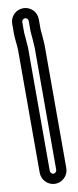

<svg xmlns="http://www.w3.org/2000/svg" viewBox="-98 -745 383 939"><g transform="rotate(-10 94.0 -275.5)"><path d="M75 -596V-646C75 -654.6 82.4 -662 91 -662C99.6 -662 107 -654.6 107 -646V-597C107 -590.4 107.5 -583 108.2 -578L110 -559.7C110.3 -542.4 113 -525.9 113 -513V95C113 102.6 104.7 111 97 111C89.3 111 81 102.6 81 95V-513C81 -529.9 78 -547 78 -556C78 -570.6 75 -582.1 75 -596ZM31 -513V95C31 130.6 60.8 161 97 161C133.2 161 163 130.7 163 95V-513C163 -531.4 160 -551.5 160 -561C160 -561.6 160 -562.7 159.9 -563.5L157.8 -584C157.2 -588.4 157 -591.6 157 -597V-646C157 -682.4 127.4 -712 91 -712C54.6 -712 25 -682.4 25 -646V-596C25 -568.8 31 -537.4 31 -513Z"/></g></svg>

Font: HoneyBee
Style: Str
Weight: 700
Foundry: Cannot Into Space Fonts
Version: Version 0.89